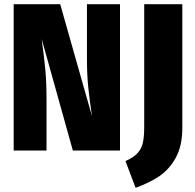

<svg xmlns="http://www.w3.org/2000/svg" viewBox="-20 -715 928 912"><path d="M550 0H326L178 -530Q190 -441 195.5 -382Q201 -323 201 -239V0H45V-695H266L417 -163Q406 -236 399.5 -297.5Q393 -359 393 -437V-695H550ZM846 -108Q846 -22 815 34Q784 90 736.5 122Q689 154 624 177L576 50Q615 33 634 11.5Q653 -10 659 -38.5Q665 -67 665 -114V-695H846Z"/></svg>

Font: Fira Sans Condensed ExtraBold
Style: Regular
Weight: 800
Width: 3
Designer: Carrois Corporate & Edenspiekermann AG
Foundry: Carrois Corporate GbR & Edenspiekermann AG
Version: Version 4.203